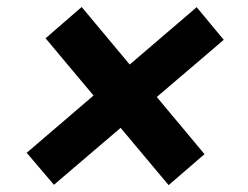

<svg xmlns="http://www.w3.org/2000/svg" viewBox="-20 -565 711 551"><path d="M463.9 -33.7 110.8 -455.1 214.4 -544.9 566.9 -122.6ZM134.8 -34.7 56.6 -126.5 544.4 -544.4 622.1 -450.7Z"/></svg>

Font: Inter 20pt
Style: Bold Italic
Weight: 700
Italic angle: -9.3988°
Version: Version 4.001;git-66647c0bb